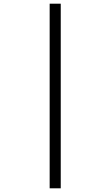

<svg xmlns="http://www.w3.org/2000/svg" viewBox="-20 -780 599 1040"><path d="M249 240V-760H309V240Z"/></svg>

Font: NotoSerif-Regular
Style: Regular
Weight: 400
Designer: Monotype Design Team
Foundry: Monotype Imaging Inc.
Version: Version 2.007; ttfautohint (v1.8) -l 8 -r 50 -G 200 -x 14 -D